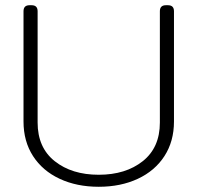

<svg xmlns="http://www.w3.org/2000/svg" viewBox="-20 -700 756 735"><path d="M70 -235V-657Q70 -680 93 -680H101Q124 -680 124 -657V-231Q124 -135 189.5 -83Q255 -31 358 -31Q461 -31 526.5 -83Q592 -135 592 -231V-657Q592 -680 615 -680H623Q646 -680 646 -657V-235Q646 -159 609.5 -102.5Q573 -46 507.5 -15.5Q442 15 358 15Q274 15 208.5 -15.5Q143 -46 106.5 -102.5Q70 -159 70 -235Z"/></svg>

Font: Mitr ExtraLight
Style: Regular
Weight: 250
Designer: Thanarat Vachiruckul
Foundry: Cadson Demak Co.,Ltd.
Version: Version 1.000